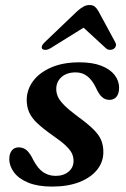

<svg xmlns="http://www.w3.org/2000/svg" viewBox="-20 -712 489 744"><path d="M195.5 -30.5Q226.5 -30.5 245.8 -46.8Q265 -63 265 -88.5Q265 -104 258.5 -117.8Q252 -131.5 234.5 -148Q217 -164.5 183 -188Q145.5 -214.5 123.8 -235.2Q102 -256 92.8 -277.2Q83.5 -298.5 83.5 -325.5Q84 -365 108.2 -397.8Q132.5 -430.5 178 -450.5Q223.5 -470.5 288 -470.5Q338.5 -470.5 372.5 -457.2Q406.5 -444 424 -421.5Q441.5 -399 441.5 -372Q441.5 -349.5 431.5 -337.2Q421.5 -325 404 -325Q388 -325 375.8 -335.5Q363.5 -346 351.5 -372.5Q337.5 -401.5 318.5 -416.5Q299.5 -431.5 273 -431.5Q239 -431.5 218.5 -413.5Q198 -395.5 198 -367Q198 -351.5 204.5 -337Q211 -322.5 228.8 -304.5Q246.5 -286.5 280 -261.5Q320 -232.5 342 -210.8Q364 -189 372.2 -168.5Q380.5 -148 380.5 -123Q380.5 -84 356 -53.8Q331.5 -23.5 287 -6.2Q242.5 11 181.5 11Q127 11 90 -4Q53 -19 34.5 -43.8Q16 -68.5 16 -95.5Q16 -116.5 25.8 -128.8Q35.5 -141 52.5 -141Q71 -141 84 -129.2Q97 -117.5 109 -92Q127 -58 148.2 -44.2Q169.5 -30.5 195.5 -30.5ZM334 -623.5H283.5L390.5 -525Q397.5 -519 405.8 -518.8Q414 -518.5 420.5 -522.5Q426.5 -526.5 428.8 -533.2Q431 -540 426.5 -548.5L361.5 -668.5Q355 -680 347.5 -686.2Q340 -692.5 327 -692.5Q314 -692.5 303 -686.2Q292 -680 279 -668.5L153.5 -548.5Q144.5 -540 142.5 -533.2Q140.5 -526.5 144 -522.5Q148.5 -518.5 156.8 -518.8Q165 -519 175.5 -525Z"/></svg>

Font: Fraunces Medium
Style: Italic
Weight: 500
Italic angle: -16°
Version: Version 1.000;[b76b70a41]